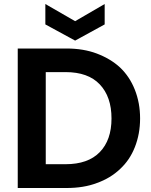

<svg xmlns="http://www.w3.org/2000/svg" viewBox="-20 -941 757 961"><path d="M313 -698.2Q397.9 -698.2 464.8 -672.9Q534.2 -646.5 581.1 -603Q628.9 -557.6 654.8 -492.2Q681.2 -425.8 681.2 -348.1Q681.2 -270.5 654.8 -204.1Q629.4 -139.6 581.1 -95.2Q533.2 -49.3 464.8 -24.9Q399.4 0 313 0H68.8V-698.2ZM207 -818.8V-920.9L356 -835L503.9 -920.9V-818.8L356 -737.8ZM209 -119.1H308.1Q420.4 -119.1 479 -179.2Q538.1 -239.7 538.1 -348.1Q538.1 -457 479 -519Q420.9 -580.1 308.1 -580.1H209Z"/></svg>

Font: PoppinsZ SemiBold
Style: Regular
Weight: 600
Designer: Ninad Kale (Devanagari), Jonny Pinhorn (Latin)
Foundry: Indian Type Foundry
Version: Version 3.002;FEAKit 1.0